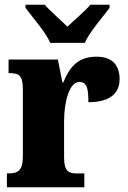

<svg xmlns="http://www.w3.org/2000/svg" viewBox="-20 -786 536 806"><path d="M191 -606H336C355 -651 412 -715 440 -753V-766H359C341 -743 290 -700 263 -674C237 -700 187 -743 168 -766H87V-753C115 -715 172 -651 191 -606ZM9 0H334V-58H302C269 -58 249 -66 249 -125V-277C249 -358 271 -442 313 -442C346 -442 351 -412 351 -357C429 -357 482 -385 482 -454C482 -508 455 -548 386 -548C317 -548 276 -516 246 -440H242L223 -536H16V-479H20C59 -479 76 -470 76 -411V-130C76 -67 53 -58 13 -58H9Z"/></svg>

Font: Noto Serif Georgian Condensed Black
Style: Regular
Weight: 900
Width: 3
Designer: Monotype Design Team, Akaki Razmadze
Foundry: Google LLC
Version: Version 2.003